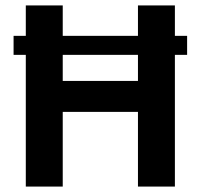

<svg xmlns="http://www.w3.org/2000/svg" viewBox="-20 -687 739 707"><path d="M30 -485V-555H669V-485ZM75 0V-667H211V-389H488V-667H624V0H488V-275H211V0Z"/></svg>

Font: Maven Pro SemiBold
Style: Regular
Weight: 600
Designer: Joe Prince
Foundry: Joe Prince
Version: Version 2.103